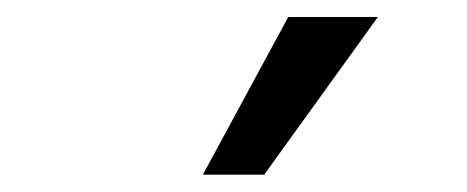

<svg xmlns="http://www.w3.org/2000/svg" viewBox="-20 -812 550 226"><path d="M218.8 -606.4 319.3 -792H424.8L291 -606.4Z"/></svg>

Font: Min Sans Medium
Style: Regular
Weight: 500
Designer: Jinseong-Kim, NotoSansCJK, Nunito
Foundry: Jinseong-Kim
Version: Version 1.400;Glyphs 3.1.2 (3151)